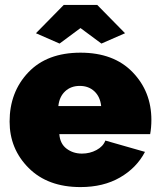

<svg xmlns="http://www.w3.org/2000/svg" viewBox="-20 -750 649 780"><path d="M126 -615 239 -730H375L488 -615L392 -573L307 -636L222 -573ZM307 10Q174 10 96.5 -67.5Q19 -145 19 -256Q19 -376 95 -456Q171 -536 307 -536Q442 -536 518.5 -457Q595 -378 595 -263Q595 -232 590 -205H221Q224 -166 250.5 -146Q277 -126 313 -126Q345 -126 372 -140.5Q399 -155 408 -179L569 -133Q535 -68 467.5 -29Q400 10 307 10ZM217 -319H391Q387 -357 363.5 -379Q340 -401 304 -401Q268 -401 244.5 -379Q221 -357 217 -319Z"/></svg>

Font: Raleway-v4020 Black
Style: Regular
Weight: 900
Designer: Matt McInerney, Pablo Impallari, Rodrigo Fuenzalida
Foundry: Matt McInerney, Pablo Impallari, Rodrigo Fuenzalida
Version: Version 4.020;PS 004.020;hotconv 1.0.88;makeotf.lib2.5.64775